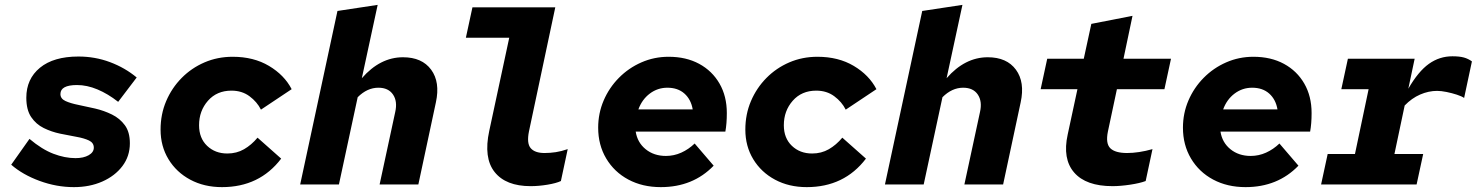

<svg xmlns="http://www.w3.org/2000/svg" viewBox="-20 -757 6061 788"><path d="M283 11Q212 11 142.5 -14.5Q73 -40 26 -81L101 -187Q152 -144 199 -126Q246 -108 290 -108Q323 -108 344 -120Q365 -132 365 -151Q365 -171 345 -180.5Q325 -190 293.5 -195.5Q262 -201 226.5 -208.5Q191 -216 159.5 -231.5Q128 -247 108 -276.5Q88 -306 88 -356Q88 -433 144 -479Q200 -525 302 -525Q370 -525 431.5 -502Q493 -479 541 -439L465 -339Q423 -372 380 -390Q337 -408 296 -408Q228 -408 228 -371Q228 -352 248.5 -342.5Q269 -333 301.5 -326.5Q334 -320 370.5 -311.5Q407 -303 439.5 -287Q472 -271 492.5 -243Q513 -215 513 -169Q513 -116 482.5 -75.5Q452 -35 400 -12Q348 11 283 11Z M891 11Q818 11 761 -19.5Q704 -50 671.5 -103.5Q639 -157 639 -225Q639 -288 662 -342Q685 -396 725.5 -437Q766 -478 819.5 -501Q873 -524 935 -524Q1021 -524 1084 -486.5Q1147 -449 1177 -391L1051 -307Q1035 -339 1004 -362Q973 -385 930 -385Q870 -385 833.5 -343.5Q797 -302 797 -243Q797 -190 830 -158.5Q863 -127 913 -127Q951 -127 981.5 -144.5Q1012 -162 1037 -192L1134 -106Q1045 11 891 11Z M1212 0 1365 -712 1530 -737 1465 -436Q1540 -522 1634 -522Q1712 -522 1749.5 -471Q1787 -420 1769 -337L1697 0H1538L1602 -297Q1612 -341 1593 -369Q1574 -397 1533 -397Q1487 -397 1448 -358L1371 0Z M2158 7Q2056 7 2010 -51Q1964 -109 1988 -220L2070 -602H1892L1919 -727H2259L2151 -218Q2141 -169 2158 -149Q2175 -129 2215 -129Q2238 -129 2261 -132.5Q2284 -136 2310 -145L2282 -14Q2263 -5 2227 1Q2191 7 2158 7Z M2692 11Q2617 11 2559 -20Q2501 -51 2468 -106.5Q2435 -162 2435 -233Q2435 -292 2457.5 -344.5Q2480 -397 2520 -437.5Q2560 -478 2612.5 -501Q2665 -524 2724 -524Q2796 -524 2849.5 -495Q2903 -466 2933 -414Q2963 -362 2963 -293Q2963 -249 2957 -217H2589Q2596 -172 2630 -144.5Q2664 -117 2713 -117Q2746 -117 2776 -130.5Q2806 -144 2831 -168L2909 -77Q2824 11 2692 11ZM2600 -308H2823Q2816 -349 2789 -373Q2762 -397 2719 -397Q2679 -397 2647 -373Q2615 -349 2600 -308Z M3291 11Q3218 11 3161 -19.5Q3104 -50 3071.5 -103.5Q3039 -157 3039 -225Q3039 -288 3062 -342Q3085 -396 3125.5 -437Q3166 -478 3219.5 -501Q3273 -524 3335 -524Q3421 -524 3484 -486.5Q3547 -449 3577 -391L3451 -307Q3435 -339 3404 -362Q3373 -385 3330 -385Q3270 -385 3233.5 -343.5Q3197 -302 3197 -243Q3197 -190 3230 -158.5Q3263 -127 3313 -127Q3351 -127 3381.5 -144.5Q3412 -162 3437 -192L3534 -106Q3445 11 3291 11Z M3612 0 3765 -712 3930 -737 3865 -436Q3940 -522 4034 -522Q4112 -522 4149.5 -471Q4187 -420 4169 -337L4097 0H3938L4002 -297Q4012 -341 3993 -369Q3974 -397 3933 -397Q3887 -397 3848 -358L3771 0Z M4546 7Q4437 7 4388.5 -49Q4340 -105 4362 -205L4402 -391H4251L4278 -516H4428L4459 -659L4628 -692L4591 -516H4786L4759 -391H4564L4527 -217Q4517 -168 4537 -148.5Q4557 -129 4606 -129Q4629 -129 4655.5 -133Q4682 -137 4710 -145L4682 -14Q4658 -5 4618 1Q4578 7 4546 7Z M5092 11Q5017 11 4959 -20Q4901 -51 4868 -106.5Q4835 -162 4835 -233Q4835 -292 4857.5 -344.5Q4880 -397 4920 -437.5Q4960 -478 5012.5 -501Q5065 -524 5124 -524Q5196 -524 5249.5 -495Q5303 -466 5333 -414Q5363 -362 5363 -293Q5363 -249 5357 -217H4989Q4996 -172 5030 -144.5Q5064 -117 5113 -117Q5146 -117 5176 -130.5Q5206 -144 5231 -168L5309 -77Q5224 11 5092 11ZM5000 -308H5223Q5216 -349 5189 -373Q5162 -397 5119 -397Q5079 -397 5047 -373Q5015 -349 5000 -308Z M5402 0 5429 -125H5541L5597 -391H5485L5512 -516H5786L5760 -393Q5801 -464 5844.5 -495Q5888 -526 5941 -526Q5970 -526 5988 -521Q6006 -516 6021 -505L5989 -355Q5979 -362 5959 -368.5Q5939 -375 5917 -379.5Q5895 -384 5878 -384Q5843 -384 5808.5 -369Q5774 -354 5745 -324L5703 -125H5821L5794 0Z"/></svg>

Font: Red Hat Mono
Style: Bold Italic
Weight: 700
Italic angle: -12°
Monospace: yes
Designer: Pentagram, MCKL
Foundry: Pentagram, MCKL
Version: Version 1.023; ttfautohint (v1.8.3)